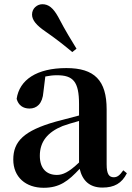

<svg xmlns="http://www.w3.org/2000/svg" viewBox="-20 -875 625 911"><path d="M343 -644C318 -685 292 -726 256 -795C232 -838 210 -855 181 -855C157 -855 132 -836 132 -806C132 -779 154 -754 195 -726C254 -685 288 -657 323 -628ZM466 15C522 15 558 -5 582 -53L565 -67C547 -41 535 -34 520 -34C498 -34 486 -48 486 -95V-356C486 -494 428 -552 295 -552C154 -552 72 -496 59 -406C67 -376 89 -360 120 -360C154 -360 182 -382 186 -439L195 -512C215 -516 232 -518 250 -518C327 -518 355 -488 355 -381V-327L245 -298C93 -255 43 -204 43 -118C43 -34 103 16 187 16C263 16 304 -16 358 -74C371 -18 405 15 466 15ZM355 -104C306 -57 277 -45 250 -45C201 -45 169 -75 169 -136C169 -203 206 -248 277 -277C297 -284 325 -293 355 -301Z"/></svg>

Font: Source Han Serif CN
Style: Bold
Weight: 700
Designer: Ryoko NISHIZUKA 西塚涼子 (kana & ideographs); Frank Grießhammer (Latin, Greek & Cyrillic); Wenlong ZHANG 张文龙 (bopomofo); San
Foundry: Adobe
Version: Version 2.003;hotconv 1.1.1;makeotfexe 2.6.0